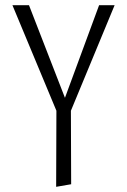

<svg xmlns="http://www.w3.org/2000/svg" viewBox="-20 -433 492 742"><path d="M254 -5 255 279 197 289 198 -5 28 -413H92L231 -55L363 -413H423Z"/></svg>

Font: Ysabeau Semilight
Style: Regular
Weight: 300
Designer: Christian Thalmann (Catharsis Fonts)
Version: Version 0.003